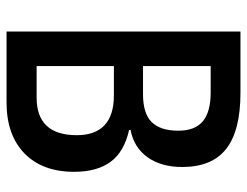

<svg xmlns="http://www.w3.org/2000/svg" viewBox="-104 -650 754 586"><g transform="rotate(90 273.0 -357.0)"><path d="M76.2 0V-713.9H263.2Q378.9 -713.9 434.3 -670.4Q489.7 -627 489.7 -536.1Q489.7 -472.2 460 -430.4Q430.2 -388.7 376.5 -378.4V-374Q442.9 -359.4 473.6 -317.9Q504.4 -276.4 504.4 -206.1Q504.4 -109.4 448.2 -54.7Q392.1 0 292.5 0ZM181.6 -623V-416.5H267.6Q326.7 -416.5 352.8 -443.1Q378.9 -469.7 378.9 -524.4Q378.9 -575.2 350.1 -599.1Q321.3 -623 262.2 -623ZM271.5 -327.6H181.6V-91.8H277.8Q392.6 -91.8 392.6 -214.4Q392.6 -270.5 362.1 -299.1Q331.5 -327.6 271.5 -327.6Z"/></g></svg>

Font: Open Sans
Style: Regular
Weight: 600
Width: 3
Foundry: Ascender Corporation
Version: Version 1.000